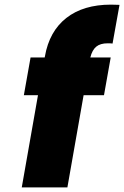

<svg xmlns="http://www.w3.org/2000/svg" viewBox="-20 -809 536 829"><path d="M429 -398H341L271 0H74L144 -398H83L112 -561H173L174 -566Q193 -674 266.5 -731.5Q340 -789 459 -789Q483 -789 496 -788L466 -621Q459 -622 445 -622Q413 -622 395.5 -607.5Q378 -593 370 -561H458Z"/></svg>

Font: Fz Poppins ExtBd
Style: Italic
Weight: 800
Italic angle: -10°
Designer: Ninad Kale (Devanagari), Jonny Pinhorn (Latin)
Foundry: Indian Type Foundry
Version: Vit hóa bi Vntype.Com & FontZin.Com